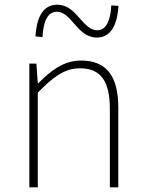

<svg xmlns="http://www.w3.org/2000/svg" viewBox="-20 -798 620 818"><path d="M105 0H141V-403C208 -472 256 -507 321 -507C411 -507 448 -450 448 -334V0H484V-339C484 -475 433 -540 325 -540C252 -540 197 -498 143 -443H141L135 -527H105ZM393 -638C462 -638 481 -711 485 -773L454 -775C452 -718 435 -669 395 -669C330 -669 308 -778 224 -778C154 -778 135 -707 131 -643L161 -640C164 -700 180 -748 222 -748C286 -748 308 -638 393 -638Z"/></svg>

Font: Noto Sans T Chinese Thin
Style: Regular
Weight: 100
Designer: Ryoko NISHIZUKA (kana & ideographs); Paul D. Hunt (Latin, Greek & Cyrillic); Wenlong ZHANG (bopomofo); Sandoll Communica
Foundry: Adobe Systems Incorporated
Version: Version 1.000;PS 1;hotconv 1.0.78;makeotf.lib2.5.61930